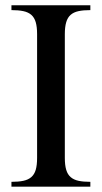

<svg xmlns="http://www.w3.org/2000/svg" viewBox="-20 -700 382 720"><path d="M119.1 -571.8Q119.1 -599.1 114 -616.7Q108.9 -634.3 97.4 -644.3Q85.9 -654.3 67.6 -658.2Q49.3 -662.1 22.9 -662.1V-680.2H318.8V-662.1Q292.5 -662.1 274.4 -658.2Q256.3 -654.3 244.9 -644.3Q233.4 -634.3 228.3 -616.7Q223.1 -599.1 223.1 -571.8V-107.9Q223.1 -80.6 228.3 -63.2Q233.4 -45.9 244.9 -35.9Q256.3 -25.9 274.4 -22Q292.5 -18.1 318.8 -18.1V0H22.9V-18.1Q49.3 -18.1 67.6 -22Q85.9 -25.9 97.4 -35.9Q108.9 -45.9 114 -63.2Q119.1 -80.6 119.1 -107.9Z"/></svg>

Font: Tuladha Jejeg
Style: Regular
Weight: 400
Designer: R.S. Wihananto
Foundry: R.S. Wihananto
Version: Version 1.92